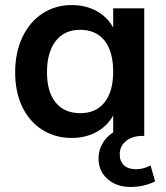

<svg xmlns="http://www.w3.org/2000/svg" viewBox="-20 -538 659 760"><path d="M594 180Q550 202 496 202Q441 202 405.5 170.5Q370 139 370 89Q370 58 385 31Q400 4 428 -14V-81Q405 -39 362 -15.5Q319 8 264 8Q198 8 147 -24.5Q96 -57 68 -115.5Q40 -174 40 -252Q40 -330 68.5 -390.5Q97 -451 148 -484.5Q199 -518 264 -518Q319 -518 362 -494.5Q405 -471 428 -429V-505H551V0H544Q504 0 479 20Q454 40 454 73Q454 101 471 116.5Q488 132 519 132Q546 132 576 117ZM428 -254Q428 -334 394 -377Q360 -420 297 -420Q235 -420 200.5 -375.5Q166 -331 166 -252Q166 -174 200.5 -132Q235 -90 298 -90Q360 -90 394 -133Q428 -176 428 -254Z"/></svg>

Font: Muli-Bold
Style: Bold
Weight: 700
Version: Version 2.000